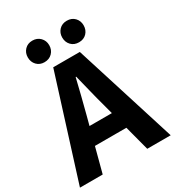

<svg xmlns="http://www.w3.org/2000/svg" viewBox="-228 -1084 1105 1213"><g transform="rotate(-30 325.0 -477.5)"><path d="M-6 0 228 -743H422L656 0H485L385 -379Q369 -436 354 -498.5Q339 -561 324 -619H320Q306 -560 290.5 -498Q275 -436 260 -379L160 0ZM146 -181V-307H502V-181ZM197 -798Q163 -798 141.5 -820.5Q120 -843 120 -877Q120 -910 141.5 -932.5Q163 -955 197 -955Q232 -955 254 -932.5Q276 -910 276 -877Q276 -843 254 -820.5Q232 -798 197 -798ZM449 -798Q414 -798 392.5 -820.5Q371 -843 371 -877Q371 -910 392.5 -932.5Q414 -955 449 -955Q484 -955 505.5 -932.5Q527 -910 527 -877Q527 -843 505.5 -820.5Q484 -798 449 -798Z"/></g></svg>

Font: Noto Sans TC ExtraBold
Style: Regular
Weight: 800
Designer: Ryoko NISHIZUKA  (kana, bopomofo & ideographs); Paul D. Hunt (Latin, Greek & Cyrillic); Sandoll Communications , Soo-you
Foundry: Adobe
Version: Version 2.004-H2;hotconv 1.0.118;makeotfexe 2.5.65603